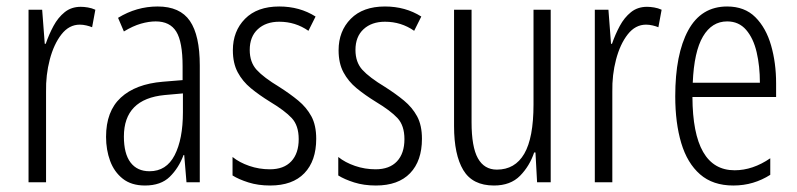

<svg xmlns="http://www.w3.org/2000/svg" viewBox="-20 -562 2456 592"><path d="M229 -541Q239 -541 251 -539Q263 -537 274 -532L264 -478Q257 -481 246.5 -483.5Q236 -486 226 -486Q193 -486 169.5 -456Q146 -426 133.5 -378.5Q121 -331 122 -279V0H68V-532H110L118 -427H121Q131 -456 145 -482Q159 -508 179.5 -524.5Q200 -541 229 -541Z M466 -542Q535 -542 565.5 -497.5Q596 -453 596 -360V0H555L548 -84H546Q531 -44 503.5 -17Q476 10 427 10Q385 10 358.5 -11Q332 -32 319.5 -66Q307 -100 307 -140Q307 -219 352.5 -261Q398 -303 482 -310L543 -315V-358Q543 -433 523.5 -464.5Q504 -496 460 -496Q439 -496 414.5 -489Q390 -482 362 -465L344 -507Q401 -542 466 -542ZM488 -269Q362 -257 362 -141Q362 -88 382.5 -61Q403 -34 441 -34Q493 -34 518.5 -83.5Q544 -133 544 -216V-274Z M955 -134Q955 -66 918.5 -28Q882 10 813 10Q776 10 746 0.5Q716 -9 697 -21V-78Q718 -61 748.5 -50.5Q779 -40 812 -40Q855 -40 878 -64.5Q901 -89 901 -133Q901 -175 879.5 -198Q858 -221 813 -248Q779 -269 753.5 -290Q728 -311 713 -339Q698 -367 698 -407Q698 -466 735.5 -504Q773 -542 841 -542Q904 -542 953 -511L931 -467Q891 -495 841 -495Q800 -495 775 -472Q750 -449 750 -408Q750 -370 771.5 -346.5Q793 -323 841 -294Q874 -273 899.5 -252Q925 -231 940 -203.5Q955 -176 955 -134Z M1281 -134Q1281 -66 1244.5 -28Q1208 10 1139 10Q1102 10 1072 0.5Q1042 -9 1023 -21V-78Q1044 -61 1074.5 -50.5Q1105 -40 1138 -40Q1181 -40 1204 -64.5Q1227 -89 1227 -133Q1227 -175 1205.5 -198Q1184 -221 1139 -248Q1105 -269 1079.5 -290Q1054 -311 1039 -339Q1024 -367 1024 -407Q1024 -466 1061.5 -504Q1099 -542 1167 -542Q1230 -542 1279 -511L1257 -467Q1217 -495 1167 -495Q1126 -495 1101 -472Q1076 -449 1076 -408Q1076 -370 1097.5 -346.5Q1119 -323 1167 -294Q1200 -273 1225.5 -252Q1251 -231 1266 -203.5Q1281 -176 1281 -134Z M1678 -532V0H1636L1631 -92H1627Q1613 -50 1583.5 -20Q1554 10 1503 10Q1437 10 1408.5 -37.5Q1380 -85 1380 -173V-532H1434V-185Q1434 -109 1453.5 -74Q1473 -39 1512 -39Q1568 -39 1596.5 -88Q1625 -137 1625 -240V-532Z M1975 -541Q1985 -541 1997 -539Q2009 -537 2020 -532L2010 -478Q2003 -481 1992.5 -483.5Q1982 -486 1972 -486Q1939 -486 1915.5 -456Q1892 -426 1879.5 -378.5Q1867 -331 1868 -279V0H1814V-532H1856L1864 -427H1867Q1877 -456 1891 -482Q1905 -508 1925.5 -524.5Q1946 -541 1975 -541Z M2222 -542Q2276 -542 2309 -509Q2342 -476 2357.5 -422Q2373 -368 2373 -305V-263H2115Q2116 -37 2245 -37Q2301 -37 2355 -74V-23Q2330 -7 2301.5 1.5Q2273 10 2241 10Q2178 10 2138.5 -24.5Q2099 -59 2080.5 -121Q2062 -183 2062 -265Q2062 -395 2102 -468.5Q2142 -542 2222 -542ZM2222 -496Q2175 -496 2147.5 -449.5Q2120 -403 2116 -307H2323Q2323 -358 2313 -401Q2303 -444 2280.5 -470Q2258 -496 2222 -496Z"/></svg>

Font: Noto Sans Khmer ExtraCondensed Light
Style: Regular
Weight: 300
Width: 2
Designer: Danh Hong and the Monotype Design Team
Foundry: Monotype Imaging Inc.
Version: Version 2.004; ttfautohint (v1.8.4.7-5d5b)